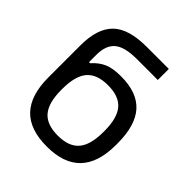

<svg xmlns="http://www.w3.org/2000/svg" viewBox="-196 -834 972 972"><g transform="rotate(45 289.5 -348.5)"><path d="M537.1 -244.1Q537.1 8.8 294.9 8.8Q172.9 8.8 113 -54.2Q53.2 -117.2 53.2 -244.1V-474.1Q53.2 -594.7 109.9 -650.4Q166.5 -706.1 295.9 -706.1H454.1V-627H303.2Q217.3 -627 180.7 -596.2Q144 -565.4 144 -497.1V-444.8H151.9Q180.7 -477.5 215.3 -493.2Q250 -508.8 310.1 -508.8Q425.3 -508.8 481.2 -446.8Q537.1 -384.8 537.1 -255.9ZM144 -247.1Q144 -154.3 179.9 -112.1Q215.8 -69.8 294.9 -69.8Q374 -69.8 409.9 -112.1Q445.8 -154.3 445.8 -247.1V-252.9Q445.8 -345.7 409.9 -387.9Q374 -430.2 294.9 -430.2Q215.8 -430.2 179.9 -387.9Q144 -345.7 144 -252.9Z"/></g></svg>

Font: LT Wave Text
Style: Regular
Weight: 400
Designer: Daniel Lyons
Version: Version 2.5 (Glyphs App)